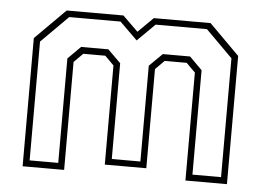

<svg xmlns="http://www.w3.org/2000/svg" viewBox="-44 -596 893 652"><g transform="rotate(5 403.0 -270.0)"><path d="M55 0V-437L158 -540H351.5L403.5 -489L455 -540H648.5L751.5 -437V0H610V-368L579.5 -398.5H504.5L474 -368V-30H332.5V-368L302 -398.5H227L196.5 -368V0ZM77 -22H174.5V-378L217.5 -421H310.5L354.5 -377.5V-51H452V-377.5L496 -421H589L632 -378V-22H729.5V-427L638 -518.5H463L403.5 -459.5L343.5 -518.5H168.5L77 -427Z"/></g></svg>

Font: Tourney ExtraLight
Style: Regular
Weight: 250
Designer: Tyler Finck
Foundry: Etcetera Type Co
Version: Version 1.015